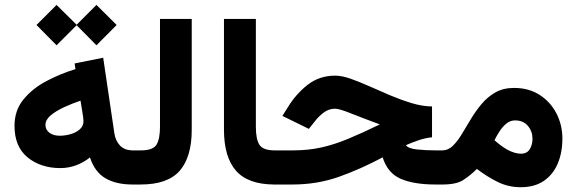

<svg xmlns="http://www.w3.org/2000/svg" viewBox="-20 -763 2385 794"><path d="M213.9 -742.7 296.9 -660.6 378.9 -742.7 462.4 -659.7 378.9 -575.7 296.9 -658.7 213.9 -575.7 130.9 -659.7ZM527.8 0Q459.5 0 415.5 -26.1Q371.6 -52.2 352.1 -111.8Q295.9 -67.9 229.5 -67.9Q148.4 -67.9 94.2 -112.1Q40 -156.2 40 -242.7Q40 -306.2 76.7 -351.3Q113.3 -396.5 171.1 -427.2Q229 -458 292 -477.1L288.6 -500.5L406.7 -524.4L453.1 -210.9Q457.5 -181.2 476.3 -161.1Q495.1 -141.1 529.8 -141.1H544.9V0ZM325.2 -262.2Q325.2 -269 324 -277.6Q322.8 -286.1 321.3 -295.4L313 -346.7Q278.3 -335 244.9 -319.6Q211.4 -304.2 189.7 -285.9Q168 -267.6 168 -246.6Q168 -226.6 184.3 -214.1Q200.7 -201.7 227.1 -201.7Q249.5 -201.7 272.2 -208.3Q294.9 -214.8 310.1 -228.3Q325.2 -241.7 325.2 -262.2Z M525.4 -141.1H562.5Q613.3 -141.1 627.4 -165Q641.6 -189 641.6 -237.8V-684.6H772.9V-226.1Q772.9 -114.3 723.4 -57.1Q673.8 0 562 0H525.4Z M906.2 -684.6H1038.1V-238.3Q1038.1 -186.5 1053.2 -163.8Q1068.4 -141.1 1115.7 -141.1H1127.9V0H1115.7Q1006.3 0 956.3 -56.6Q906.2 -113.3 906.2 -226.6Z M1766.6 -322.8V-195.3Q1738.3 -192.4 1709.2 -182.4Q1680.2 -172.4 1658.7 -162.6Q1668 -148.9 1703.9 -145Q1739.7 -141.1 1782.7 -141.1H1809.6V0H1780.8Q1691.4 0 1637 -23.7Q1582.5 -47.4 1562.5 -112.3Q1472.2 -64 1382.1 -32Q1292 0 1189.9 0H1108.4V-141.1H1191.4Q1254.4 -141.1 1308.3 -153.1Q1362.3 -165 1419.9 -189Q1477.5 -212.9 1550.8 -248.5Q1475.6 -276.4 1429.2 -294.9Q1382.8 -313.5 1365.7 -313.5Q1339.4 -313.5 1318.1 -297.1Q1296.9 -280.8 1283.2 -262.7L1257.3 -230L1147.9 -283.7L1169.9 -318.8Q1204.6 -375.5 1252.9 -412.8Q1301.3 -450.2 1366.2 -450.2Q1393.6 -450.2 1429.9 -437.5Q1466.3 -424.8 1508.1 -406Q1549.8 -387.2 1594.5 -368.4Q1639.2 -349.6 1682.9 -336.4Q1726.6 -323.2 1766.6 -322.8Z M2133.3 11.2Q2082.5 11.2 2038.3 -10.5Q1994.1 -32.2 1952.1 -64.5Q1925.3 -37.6 1896.2 -18.8Q1867.2 0 1811.5 0H1790V-141.1H1809.1Q1833 -141.1 1852.3 -159.7Q1871.6 -178.2 1889.4 -207.8Q1907.2 -237.3 1927 -270.3Q1946.8 -303.2 1971.4 -332.8Q1996.1 -362.3 2028.8 -380.9Q2061.5 -399.4 2105.5 -399.4Q2167 -399.4 2211.9 -370.4Q2256.8 -341.3 2281.2 -293.7Q2305.7 -246.1 2305.7 -189.9Q2305.7 -132.3 2286.6 -86.9Q2267.6 -41.5 2229.2 -15.1Q2190.9 11.2 2133.3 11.2ZM2109.9 -265.1Q2089.8 -265.1 2073.7 -251.7Q2057.6 -238.3 2045.4 -219.2Q2033.2 -200.2 2024.9 -183.1Q2039.1 -170.4 2051.8 -161.1Q2064.5 -151.9 2076.2 -145Q2093.8 -135.3 2108.4 -131.3Q2123 -127.4 2133.8 -127.4Q2159.7 -127.4 2170.9 -146.2Q2182.1 -165 2182.1 -189Q2182.1 -219.7 2163.1 -242.4Q2144 -265.1 2109.9 -265.1Z"/></svg>

Font: Vazirmatn UI FD ExtraBold
Style: Regular
Weight: 800
Designer: Saber Rastikerdar
Foundry: Saber Rastikerdar
Version: Version 33.003